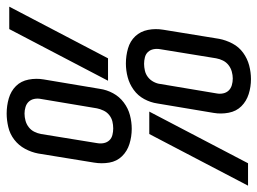

<svg xmlns="http://www.w3.org/2000/svg" viewBox="-142 -664 792 591"><g transform="rotate(90 254.5 -368.0)"><path d="M154 -359Q130 -359 107.5 -365.5Q85 -372 70 -388Q55 -404 50.5 -427Q46 -450 50 -474L78 -646Q82 -667 92.5 -687Q103 -707 121 -720Q139 -733 160 -738.5Q181 -744 202 -744Q226 -744 248 -737Q270 -730 285.5 -714.5Q301 -699 305.5 -675.5Q310 -652 306 -629L277 -456Q274 -435 263.5 -415.5Q253 -396 235 -383Q217 -370 196 -364.5Q175 -359 154 -359ZM302 -431 461 -735H530L371 -431ZM155 -415Q165 -415 176 -417.5Q187 -420 196 -427Q205 -434 210.5 -444.5Q216 -455 217 -465L246 -638Q248 -648 246 -658Q244 -668 237.5 -675Q231 -682 221 -685Q211 -688 200 -688Q190 -688 179 -685Q168 -682 159 -675Q150 -668 145 -658Q140 -648 138 -637L110 -465Q108 -454 110 -444Q112 -434 118.5 -427Q125 -420 135 -417.5Q145 -415 155 -415ZM308 8Q284 8 261.5 1.5Q239 -5 223.5 -20.5Q208 -36 203.5 -59.5Q199 -83 203 -106L232 -279Q235 -300 245.5 -319.5Q256 -339 274 -352.5Q292 -366 313 -371.5Q334 -377 355 -377Q379 -377 401.5 -370Q424 -363 439.5 -347Q455 -331 459 -308Q463 -285 459 -261L431 -89Q427 -68 416.5 -48.5Q406 -29 388.5 -15.5Q371 -2 349.5 3Q328 8 308 8ZM308 -47Q319 -47 330 -50Q341 -53 350 -60Q359 -67 364 -77Q369 -87 371 -98L399 -270Q401 -281 399 -291Q397 -301 390.5 -308Q384 -315 374 -317.5Q364 -320 354 -320Q343 -320 332.5 -317.5Q322 -315 313 -308Q304 -301 299 -290.5Q294 -280 292 -270L263 -97Q261 -87 263 -77Q265 -67 271.5 -60Q278 -53 288 -50Q298 -47 308 -47ZM-21 0 138 -304H207L48 0Z"/></g></svg>

Font: Iosevka Slab Light
Style: Italic
Weight: 300
Italic angle: -9°
Monospace: yes
Designer: Belleve Invis
Foundry: Belleve Invis
Version: Version 11.1.1; ttfautohint (v1.8.3)